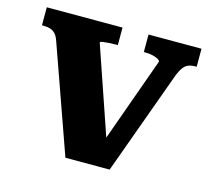

<svg xmlns="http://www.w3.org/2000/svg" viewBox="-84 -639 818 742"><g transform="rotate(15 325.5 -268.5)"><path d="M489 -449Q489 -454 480 -459Q471 -464 457.5 -467Q444 -470 427 -470H423V-540H635V-468H630Q614 -468 602.5 -463.5Q591 -459 582.5 -448Q574 -437 566 -418L413 3H236L85 -423Q79 -441 70.5 -450.5Q62 -460 50 -464Q38 -468 21 -468H16V-540H319V-470H314Q298 -470 283 -469Q268 -468 258.5 -466.5Q249 -465 249 -461L387 -59L362 -95Z"/></g></svg>

Font: Roboto Serif 20pt
Style: Bold
Weight: 700
Version: Version 1.008